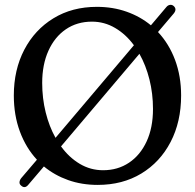

<svg xmlns="http://www.w3.org/2000/svg" viewBox="-20 -741 799 785"><path d="M66.5 18Q59 12 59.8 3.5Q60.5 -5 67 -13L131 -88Q86 -136.5 61.2 -203.5Q36.5 -270.5 36.5 -350.5Q36.5 -455.5 79.2 -537.5Q122 -619.5 198.5 -666.2Q275 -713 376 -713Q441.5 -713 497.5 -693.2Q553.5 -673.5 597 -637.5L660 -712Q666 -719.5 674.5 -721Q683 -722.5 690 -716.5Q704.5 -703.5 690.5 -686L626 -610Q671 -562 695.8 -495.8Q720.5 -429.5 720.5 -350.5Q720.5 -243 677.5 -160.5Q634.5 -78 557.8 -31.5Q481 15 379.5 15Q314 15 258.5 -4.8Q203 -24.5 159.5 -60.5L96.5 13.5Q82 32 66.5 18ZM152.5 -402Q152.5 -339 166.8 -281.5Q181 -224 207 -177.5L527.5 -556Q495 -600.5 451 -626.5Q407 -652.5 356 -652.5Q295 -652.5 249.2 -621.2Q203.5 -590 178 -533.5Q152.5 -477 152.5 -402ZM605.5 -295.5Q605.5 -358.5 591 -416.2Q576.5 -474 550 -521L229.5 -142.5Q262 -97.5 306 -71.2Q350 -45 401.5 -45Q461.5 -45 507.5 -75.8Q553.5 -106.5 579.5 -162.8Q605.5 -219 605.5 -295.5Z"/></svg>

Font: Fraunces 72pt SuperSoft
Style: Regular
Weight: 400
Version: Version 1.000;[b76b70a41]